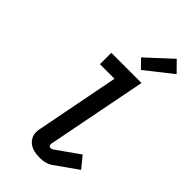

<svg xmlns="http://www.w3.org/2000/svg" viewBox="-303 -1069 1156 1156"><g transform="rotate(45 275.0 -490.5)"><path d="M300 12Q282 12 264 9.5Q246 7 230 0.5Q214 -6 201.5 -17.5Q189 -29 181.5 -44.5Q174 -60 173.5 -78Q173 -96 177 -114L280 -643H156V-740H413L287 -96Q286 -89 290 -82.5Q294 -76 301 -76Q305 -76 310 -77Q315 -78 320 -81L467 -185L526 -113L379 -9Q370 -3 360 1Q350 5 340 7.5Q330 10 320 11Q310 12 300 12ZM355 -793 302 -847 460 -993 525 -927Z"/></g></svg>

Font: Lode
Style: Bold Italic
Weight: 700
Italic angle: -11°
Monospace: yes
Designer: Belleve Invis
Foundry: Belleve Invis
Version: Version 29.2.0; ttfautohint (v1.8.3)